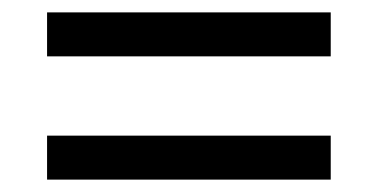

<svg xmlns="http://www.w3.org/2000/svg" viewBox="-20 -507 612 310"><path d="M56 -416V-487H514V-416ZM56 -217V-288H514V-217Z"/></svg>

Font: Noto Sans Avestan
Style: Regular
Weight: 400
Designer: Monotype Design Team
Foundry: Monotype Imaging Inc.
Version: Version 2.003; ttfautohint (v1.8.4.7-5d5b)